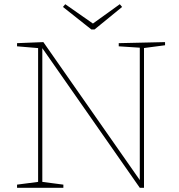

<svg xmlns="http://www.w3.org/2000/svg" viewBox="-20 -892 852 912"><path d="M544 -687 764 -692V-677L657 -663L664 -671V0H644L177 -669L181 -670V-21L174 -29L281 -15V0H61V-15L168 -29L161 -21V-671L168 -663L61 -672V-687L186 -692L648 -31L644 -30V-672L651 -665L544 -672ZM549 -872 560 -859 429 -752H414L279 -859L290 -872L426 -777H417Z"/></svg>

Font: Bitter Thin
Style: Regular
Weight: 100
Designer: Sol Matas, and Bitter project Authors
Foundry: Sol Matas
Version: Version 2.002